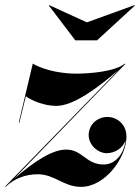

<svg xmlns="http://www.w3.org/2000/svg" viewBox="-66 -717 545 747"><path d="M272 -630 125.5 -697 124 -695.5 227 -560H311.5L459 -695.5L457 -697ZM7 -240H9.5L34.5 -342.5C60.5 -323.5 109 -305 153 -305C220.5 -305 315 -376 395 -444.5L-46 8.5L-43.5 6.5L-45.5 8.5L-44 10C-12 -22 33 -39 81 -39C147 -39 181 10 249.5 10C344 10 426 -105 426 -185C426 -233.5 389.5 -262 351.5 -262C314 -262 279 -233.5 279 -191C279 -153 315 -121 349 -121C381 -121 413.5 -141.5 422.5 -172C417.5 -122 385 -77 337.5 -77C268 -77 255 -135 191.5 -135C140.5 -135 75 -95.5 -12 -21L421.5 -468L419.5 -469.5C380.5 -437.5 279 -430.5 231 -430.5C185 -430.5 115 -439 61.5 -469.5Z"/></svg>

Font: Bodoni* 72pt
Style: Bold Italic
Weight: 700
Italic angle: -13°
Version: Version 2.3